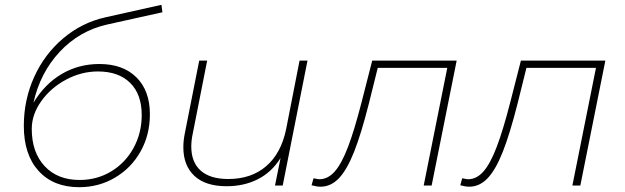

<svg xmlns="http://www.w3.org/2000/svg" viewBox="-20 -771 2596 798"><path d="M603 -296Q603 -211 564.5 -142Q526 -73 458.5 -33Q391 7 309 7Q202 7 140.5 -60.5Q79 -128 79 -248Q79 -356 122 -451Q165 -546 242.5 -611.5Q320 -677 418 -699L651 -751L655 -720L425 -669Q310 -643 228.5 -556Q147 -469 119 -344Q166 -422 236.5 -463.5Q307 -505 393 -505Q491 -505 547 -449.5Q603 -394 603 -296ZM569 -293Q569 -379 521 -426.5Q473 -474 387 -474Q318 -474 254.5 -440Q191 -406 151.5 -350.5Q112 -295 112 -235Q112 -138 165.5 -80.5Q219 -23 311 -23Q383 -23 442 -58.5Q501 -94 535 -156Q569 -218 569 -293Z M1258 -519 1155 0H1123L1146 -114Q1109 -55 1051.5 -26Q994 3 922 3Q834 3 788 -40Q742 -83 742 -159Q742 -186 748 -216L808 -519H841L781 -215Q775 -187 775 -162Q775 -97 814 -62Q853 -27 929 -27Q1024 -27 1086 -80Q1148 -133 1169 -233L1225 -519Z M1878 -519 1774 0H1741L1839 -489H1550L1513 -340Q1481 -214 1451.5 -139.5Q1422 -65 1388.5 -30Q1355 5 1312 5Q1297 5 1275 -1L1283 -30Q1303 -26 1307 -26Q1343 -26 1371.5 -58.5Q1400 -91 1426.5 -160.5Q1453 -230 1483 -347L1527 -519Z M2496 -519 2392 0H2359L2457 -489H2168L2131 -340Q2099 -214 2069.5 -139.5Q2040 -65 2006.5 -30Q1973 5 1930 5Q1915 5 1893 -1L1901 -30Q1921 -26 1925 -26Q1961 -26 1989.5 -58.5Q2018 -91 2044.5 -160.5Q2071 -230 2101 -347L2145 -519Z"/></svg>

Font: Montserrat Alternates ExLight
Style: Italic
Weight: 275
Italic angle: -11.3°
Designer: Julieta Ulanovsky
Foundry: Julieta Ulanovsky
Version: Version 7.200